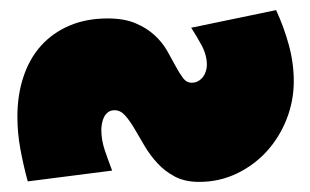

<svg xmlns="http://www.w3.org/2000/svg" viewBox="-20 -564 616 382"><path d="M529.3 -543.9Q544.9 -510.3 554.7 -474.4Q564.5 -438.5 564.5 -402.3Q564.5 -363.3 550.3 -327.1Q536.1 -291 511 -263.2Q485.8 -235.4 451.2 -218.8Q416.5 -202.1 376 -202.1Q348.1 -202.1 328.1 -212.6Q308.1 -223.1 293.5 -239Q278.8 -254.9 267.8 -273.4Q256.8 -292 247.6 -307.9Q238.3 -323.7 229 -334.2Q219.7 -344.7 208 -344.7Q200.2 -344.7 195.1 -340.8Q189.9 -336.9 187 -331.1Q184.1 -325.2 182.9 -318.4Q181.6 -311.5 181.6 -305.7Q181.6 -285.2 188.7 -264.4Q195.8 -243.7 203.1 -224.6L35.2 -203.1Q26.4 -235.4 20.5 -267.6Q14.6 -299.8 14.6 -332Q14.6 -375 26.6 -411.1Q38.6 -447.3 61.5 -472.9Q84.5 -498.5 117.9 -512.9Q151.4 -527.3 194.3 -527.3Q227.1 -527.3 249.5 -517.8Q272 -508.3 287.4 -494.1Q302.7 -480 312.3 -463.4Q321.8 -446.8 329.3 -432.6Q336.9 -418.5 344 -408.9Q351.1 -399.4 361.3 -399.4Q368.7 -399.4 374.3 -402.6Q379.9 -405.8 383.8 -410.9Q387.7 -416 389.6 -422.4Q391.6 -428.7 391.6 -434.6Q391.6 -454.6 381.1 -473.9Q370.6 -493.2 360.4 -508.8Z"/></svg>

Font: Luckiest Guy
Style: Regular
Weight: 400
Designer: Astigmatic (AOETI)
Foundry: Astigmatic (AOETI)
Version: Version 1.000